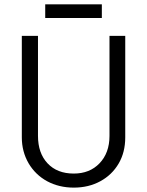

<svg xmlns="http://www.w3.org/2000/svg" viewBox="-20 -855 675 881"><path d="M196.3 -23.4Q142.6 -52.7 111.3 -105.5Q80.1 -159.2 80.1 -224.6V-690.4H154.3V-231.4Q154.3 -152.3 198.2 -105.5Q242.2 -58.6 318.4 -58.6Q391.6 -58.6 436.5 -105.5Q482.4 -153.3 482.4 -231.4V-690.4H554.7V-224.6Q554.7 -156.2 524.4 -104.5Q494.1 -52.7 440.4 -23.4Q386.7 5.9 318.4 5.9Q251 5.9 196.3 -23.4ZM187.5 -835H447.3V-772.5H187.5Z"/></svg>

Font: DINish
Style: Regular
Weight: 400
Designer: Bert Driehuis
Foundry: Playbeing
Version: Version 3.008; git-95204e4c-release